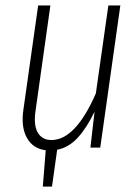

<svg xmlns="http://www.w3.org/2000/svg" viewBox="-20 -542 513 705"><path d="M377.9 -522H421.9L348.1 0H312L327.1 -131.8Q299.3 -73.7 266.1 -37.1Q232.9 -0.5 189.9 7.8L170.9 143.1H137.2L147.9 9.8Q101.1 3.9 78.9 -35.6Q56.6 -75.2 65.9 -139.2L120.1 -522H165L110.8 -137.2Q102.5 -83.5 118.4 -55.7Q134.3 -27.8 168.9 -27.8Q257.3 -27.8 332 -199.2Z"/></svg>

Font: Fira Sans Compressed ExtraLight
Style: Italic
Weight: 250
Width: 3
Italic angle: -8°
Designer: Carrois Corporate & Edenspiekermann AG
Foundry: Carrois Corporate GbR & Edenspiekermann AG
Version: Version 4.203;PS 004.203;hotconv 1.0.88;makeotf.lib2.5.64775